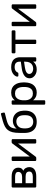

<svg xmlns="http://www.w3.org/2000/svg" viewBox="1522 -2308 977 4060"><g transform="rotate(-90 2010.0 -278.5)"><path d="M97 0Q87 0 80.5 -6.5Q74 -13 74 -23V-497Q74 -507 80.5 -513.5Q87 -520 97 -520H305Q399 -520 446.5 -482Q494 -444 494 -380Q494 -335 477 -312Q460 -289 429 -273Q467 -257 486.5 -221.5Q506 -186 506 -148Q506 -76 455.5 -38Q405 0 313 0ZM166 -73H305Q353 -73 382.5 -91.5Q412 -110 412 -148Q412 -188 385 -206.5Q358 -225 305 -225H166ZM166 -299H299Q347 -299 375.5 -320Q404 -341 404 -379Q404 -418 375.5 -432.5Q347 -447 299 -447H166Z M657 0Q648 0 641.5 -6.5Q635 -13 635 -21V-497Q635 -507 641.5 -513.5Q648 -520 658 -520H706Q716 -520 722.5 -513.5Q729 -507 729 -497V-73L702 -100L1005 -505Q1010 -511 1016 -515.5Q1022 -520 1031 -520H1077Q1085 -520 1091.5 -514Q1098 -508 1098 -500V-23Q1098 -13 1091.5 -6.5Q1085 0 1075 0H1028Q1017 0 1011 -6.5Q1005 -13 1005 -23V-422L1033 -423L728 -15Q724 -10 718 -5Q712 0 702 0Z M1464 10Q1387 10 1335.5 -19.5Q1284 -49 1257.5 -103.5Q1231 -158 1229 -230Q1228 -260 1228 -290Q1228 -320 1229 -350Q1229 -441 1244 -501.5Q1259 -562 1289.5 -600.5Q1320 -639 1367 -663.5Q1414 -688 1478 -706.5Q1542 -725 1624 -746Q1633 -748 1641.5 -743Q1650 -738 1651 -729L1659 -688Q1661 -679 1656.5 -672Q1652 -665 1643 -663Q1568 -644 1512 -630Q1456 -616 1418 -597.5Q1380 -579 1357.5 -550Q1335 -521 1326 -473Q1317 -425 1320 -350L1299 -359Q1303 -397 1329.5 -427Q1356 -457 1396 -476Q1436 -495 1481 -495Q1550 -495 1597.5 -466Q1645 -437 1670.5 -387Q1696 -337 1699 -272Q1701 -238 1699 -213Q1696 -148 1669 -97.5Q1642 -47 1591 -18.5Q1540 10 1464 10ZM1464 -64Q1527 -64 1564 -103.5Q1601 -143 1603 -217Q1604 -227 1604 -240Q1604 -253 1603 -267Q1601 -343 1564.5 -382Q1528 -421 1473 -421Q1410 -421 1369 -382Q1328 -343 1325 -267Q1324 -253 1324 -240Q1324 -227 1325 -217Q1328 -143 1365 -103.5Q1402 -64 1464 -64Z M1849 190Q1839 190 1832.5 183.5Q1826 177 1826 167V-497Q1826 -507 1832.5 -513.5Q1839 -520 1849 -520H1895Q1905 -520 1911.5 -513.5Q1918 -507 1918 -497V-453Q1942 -486 1982 -508Q2022 -530 2082 -530Q2138 -530 2177.5 -511Q2217 -492 2242.5 -459Q2268 -426 2281 -384Q2294 -342 2296 -294Q2297 -278 2297 -260Q2297 -242 2296 -226Q2294 -179 2281 -136.5Q2268 -94 2242.5 -61.5Q2217 -29 2177.5 -9.5Q2138 10 2082 10Q2024 10 1984.5 -11.5Q1945 -33 1920 -65V167Q1920 177 1914 183.5Q1908 190 1898 190ZM2061 -71Q2113 -71 2142.5 -93.5Q2172 -116 2185 -152.5Q2198 -189 2200 -231Q2201 -260 2200 -289Q2198 -331 2185 -367.5Q2172 -404 2142.5 -426.5Q2113 -449 2061 -449Q2012 -449 1981.5 -426Q1951 -403 1936.5 -367.5Q1922 -332 1920 -295Q1919 -279 1919 -257Q1919 -235 1920 -218Q1921 -183 1936.5 -149Q1952 -115 1983 -93Q2014 -71 2061 -71Z M2566 10Q2516 10 2475 -10Q2434 -30 2409 -64Q2384 -98 2384 -141Q2384 -210 2440 -251Q2496 -292 2586 -305L2735 -326V-355Q2735 -403 2707.5 -430Q2680 -457 2618 -457Q2574 -457 2546 -439Q2518 -421 2507 -393Q2501 -378 2486 -378H2441Q2430 -378 2424.5 -384.5Q2419 -391 2419 -400Q2419 -415 2430.5 -437Q2442 -459 2466 -480Q2490 -501 2527.5 -515.5Q2565 -530 2619 -530Q2679 -530 2720 -514.5Q2761 -499 2784.5 -473Q2808 -447 2818.5 -414Q2829 -381 2829 -347V-23Q2829 -13 2822.5 -6.5Q2816 0 2806 0H2760Q2749 0 2743 -6.5Q2737 -13 2737 -23V-66Q2724 -48 2702 -30.5Q2680 -13 2647 -1.5Q2614 10 2566 10ZM2587 -65Q2628 -65 2662 -82.5Q2696 -100 2715.5 -137Q2735 -174 2735 -230V-258L2619 -241Q2548 -231 2512 -207.5Q2476 -184 2476 -148Q2476 -120 2492.5 -101.5Q2509 -83 2534.5 -74Q2560 -65 2587 -65Z M3132 0Q3122 0 3115.5 -6.5Q3109 -13 3109 -23V-440H2935Q2925 -440 2918.5 -446.5Q2912 -453 2912 -463V-497Q2912 -507 2918.5 -513.5Q2925 -520 2935 -520H3375Q3385 -520 3391.5 -513.5Q3398 -507 3398 -497V-463Q3398 -453 3391.5 -446.5Q3385 -440 3375 -440H3201V-23Q3201 -13 3195 -6.5Q3189 0 3179 0Z M3507 0Q3498 0 3491.5 -6.5Q3485 -13 3485 -21V-497Q3485 -507 3491.5 -513.5Q3498 -520 3508 -520H3556Q3566 -520 3572.5 -513.5Q3579 -507 3579 -497V-73L3552 -100L3855 -505Q3860 -511 3866 -515.5Q3872 -520 3881 -520H3927Q3935 -520 3941.5 -514Q3948 -508 3948 -500V-23Q3948 -13 3941.5 -6.5Q3935 0 3925 0H3878Q3867 0 3861 -6.5Q3855 -13 3855 -23V-422L3883 -423L3578 -15Q3574 -10 3568 -5Q3562 0 3552 0Z"/></g></svg>

Font: RubikRegular
Style: Regular
Weight: 400
Designer: Hubert and Fischer
Foundry: Hubert and Fischer
Version: Version 2.300;gftools[0.9.30]